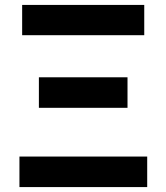

<svg xmlns="http://www.w3.org/2000/svg" viewBox="-20 -760 676 780"><path d="M59 0H578V-124H59ZM138 -322H498V-446H138ZM70 -617H566V-740H70Z"/></svg>

Font: Noto Sans CJK KR Bold
Style: Regular
Weight: 700
Designer: Ryoko NISHIZUKA (kana & ideographs); Paul D. Hunt (Latin, Greek & Cyrillic); Wenlong ZHANG (bopomofo); Sandoll Communica
Foundry: Adobe Systems Incorporated
Version: Version 1.004;PS 1.004;hotconv 1.0.82;makeotf.lib2.5.63406